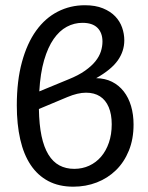

<svg xmlns="http://www.w3.org/2000/svg" viewBox="-20 -703 564 730"><path d="M43.9 0ZM452.6 -549.8Q452.6 -508.3 427.7 -473.1Q402.8 -438 345.7 -405.8Q379.4 -405.3 405.8 -392.1Q432.1 -378.9 450.4 -355.5Q468.8 -332 478.3 -299.8Q487.8 -267.6 487.8 -229.5Q487.8 -174.3 470 -130.4Q452.1 -86.4 420.9 -55.9Q389.6 -25.4 347.9 -9.3Q306.2 6.8 258.8 6.8Q204.1 6.8 163.6 -14.6Q123 -36.1 96.4 -76.2Q69.8 -116.2 56.9 -173.3Q43.9 -230.5 43.9 -302.2Q43.9 -396 63.5 -467.3Q83 -538.6 117.4 -586.4Q151.9 -634.3 199.5 -658.7Q247.1 -683.1 302.7 -683.1Q342.8 -683.1 371.3 -671.4Q399.9 -659.7 418 -640.9Q436 -622.1 444.3 -598.1Q452.6 -574.2 452.6 -549.8ZM127.9 -288.6Q128.9 -229 137.9 -186Q147 -143.1 164.1 -115.2Q181.2 -87.4 205.8 -74.2Q230.5 -61 262.2 -61Q293 -61 319.1 -73Q345.2 -85 364.3 -107.2Q383.3 -129.4 394 -160.6Q404.8 -191.9 404.8 -230.5Q404.8 -268.6 393.3 -295.7Q381.8 -322.8 360.1 -336.7Q338.4 -350.6 307.1 -350.6Q275.9 -350.6 236.3 -334ZM293.5 -616.2Q262.2 -616.2 234.1 -601.3Q206.1 -586.4 184.1 -554.9Q162.1 -523.4 147.7 -474.1Q133.3 -424.8 129.4 -355.5L240.7 -401.4Q278.3 -416.5 303.2 -434.1Q328.1 -451.7 342.8 -470Q357.4 -488.3 363.5 -507.3Q369.6 -526.4 369.6 -544.9Q369.6 -578.1 350.6 -597.2Q331.5 -616.2 293.5 -616.2Z"/></svg>

Font: Carlito
Style: Regular
Weight: 400
Designer: Lukasz Dziedzic
Foundry: tyPoland Lukasz Dziedzic
Version: Version 1.103; Beta1; all basic design good, some composites